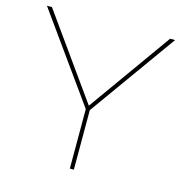

<svg xmlns="http://www.w3.org/2000/svg" viewBox="-108 -828 881 926"><g transform="rotate(15 333.0 -365.0)"><path d="M323 0V-297L13 -730H38L332 -318H334L628 -730H653L343 -297V0Z"/></g></svg>

Font: M PLUS 2 Thin Thin
Style: Regular
Weight: 250
Version: Version 1.001